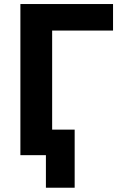

<svg xmlns="http://www.w3.org/2000/svg" viewBox="-20 -752 611 933"><path d="M203.1 2H181.6H79.1V-732.4H529.3V-603.5H233.4V-122.1H342.8V160.2H203.1Z"/></svg>

Font: Gen Shin Gothic Bold
Style: Bold
Weight: 700
Designer: [Source Han Sans]
Ryoko NISHIZUKA  (kana & ideographs); Paul D. Hunt (Latin, Greek & Cyrillic); Wenlong ZHANG  (bopomofo
Version: Version 1.002.20150607